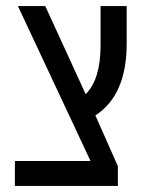

<svg xmlns="http://www.w3.org/2000/svg" viewBox="-20 -612 473 632"><path d="M29 0V-82H278L39 -592H129L262 -302Q311 -351 311 -462V-592H397V-468Q397 -299 294 -232L368 -65V0Z"/></svg>

Font: Noto Sans Hebrew Condensed
Style: Regular
Weight: 400
Width: 3
Designer: Monotype Design Team
Foundry: Monotype Imaging Inc.
Version: Version 2.004; ttfautohint (v1.8.4.7-5d5b)